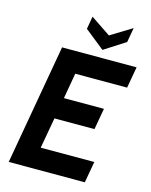

<svg xmlns="http://www.w3.org/2000/svg" viewBox="-132 -995 848 1080"><g transform="rotate(15 291.5 -455.5)"><path d="M149 -700H583L561 -576H259L233 -427H466L444 -303H211L179 -124H491L469 0H26ZM257 -837 270 -911 386 -833 510 -909 495 -824 372 -745Z"/></g></svg>

Font: Cabin
Style: Bold Italic
Weight: 700
Italic angle: -7°
Designer: Pablo Impallari
Foundry: Pablo Impallari. http://www.impallari.com Igino Marini. http://www.ikern.com
Version: Version 2.200